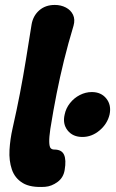

<svg xmlns="http://www.w3.org/2000/svg" viewBox="-20 -740 470 778"><path d="M314 -185Q275 -185 254 -211.5Q233 -238 242 -276Q247 -301 263.5 -322Q280 -343 303.5 -355Q327 -367 352 -367Q390 -367 411 -340.5Q432 -314 424 -276Q415 -238 383.5 -211.5Q352 -185 314 -185ZM163 17Q104 21 72 1.5Q40 -18 28 -53.5Q16 -89 18.5 -132.5Q21 -176 31 -220Q48 -295 61 -362.5Q74 -430 85 -498Q96 -566 108 -641Q114 -676 139 -698Q164 -720 202 -720Q227 -720 247 -709.5Q267 -699 276 -680Q285 -661 278 -636Q256 -563 239.5 -496Q223 -429 209.5 -361Q196 -293 184 -218Q179 -184 179.5 -165Q180 -146 185 -140Q190 -134 200 -134Q230 -134 239.5 -113Q249 -92 242 -51Q237 -20 213 -2.5Q189 15 163 17Z"/></svg>

Font: Winky Sans
Style: Bold Italic
Weight: 700
Italic angle: -8.97852°
Designer: Simon Atzbach
Foundry: typofactur
Version: Version 1.205